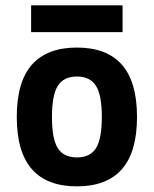

<svg xmlns="http://www.w3.org/2000/svg" viewBox="-20 -671 559 698"><path d="M259.6 6.5Q151.1 6.5 96 -55.9Q41 -118.3 41 -246Q41 -373.6 96 -435.8Q151.1 -498.1 259.6 -498.1Q368 -498.1 423.1 -435.8Q478.1 -373.6 478.1 -246Q478.1 -118.3 423.1 -55.9Q368 6.5 259.6 6.5ZM259.6 -98.7Q307.9 -98.7 329.1 -132.5Q350.2 -166.3 350.2 -246Q350.2 -325.6 328.7 -359.2Q307.3 -392.8 259.6 -392.8Q211.8 -392.8 190.4 -359.2Q168.9 -325.6 168.9 -246Q168.9 -166.3 190 -132.5Q211.2 -98.7 259.6 -98.7ZM93.1 -554.2V-651.5H425.6V-554.2Z"/></svg>

Font: Anaheim
Style: Regular
Weight: 400
Designer: Vernon Adams
Foundry: Vernon Adams
Version: Version 2.001